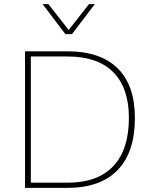

<svg xmlns="http://www.w3.org/2000/svg" viewBox="-20 -908 731 928"><path d="M632 -338Q632 -172 548.5 -86Q465 0 306 0H115H101V-660H129H306Q465 -660 548.5 -578Q632 -496 632 -338ZM603 -338Q603 -483 527.5 -559Q452 -635 307 -635H129V-25H307Q452 -25 527.5 -105Q603 -185 603 -338ZM328 -743H296L186 -888H214L312 -763L410 -888H438Z"/></svg>

Font: Work Sans ExtraLight
Style: Regular
Weight: 280
Designer: Wei Huang
Foundry: Wei Huang
Version: Version 1.500